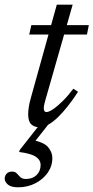

<svg xmlns="http://www.w3.org/2000/svg" viewBox="-62 -533 398 818"><path d="M62.5 -386 71.5 -426H316.5L308.5 -386ZM131 -105.5Q129 -98 127.5 -91.8Q126 -85.5 125.2 -80.5Q124.5 -75.5 124.5 -71.5Q124.5 -63.5 127.5 -59.5Q130.5 -55.5 135.5 -55.5Q146 -55.5 164.5 -68Q183 -80.5 205.5 -102.8Q228 -125 250.5 -155L270.5 -142Q249 -108.5 227.2 -81Q205.5 -53.5 184.5 -33.2Q163.5 -13 143.8 -2Q124 9 105.5 9Q84 9 71 -3.5Q58 -16 58 -46.5Q58 -60 60.8 -77.8Q63.5 -95.5 70 -118L180 -513H247.5ZM15 265Q-15 265 -28.5 253.2Q-42 241.5 -42 228Q-42 216 -33.8 207Q-25.5 198 -10.5 198Q2.5 198 9.5 205.8Q16.5 213.5 24.5 221.5Q32.5 229.5 48.5 229.5Q76.5 229.5 93.8 212.8Q111 196 111 170Q111 148.5 90.5 134.8Q70 121 19.5 114.5L22.5 105.5L125 -25H161.5L56.5 108L73.5 63Q124.5 72.5 142.8 93.8Q161 115 161 140.5Q161 175 141 203.2Q121 231.5 88 248.2Q55 265 15 265Z"/></svg>

Font: Newsreader 16pt
Style: Italic
Weight: 400
Italic angle: -17°
Designer: Hugues Gentile
Foundry: Production Type
Version: Version 1.003